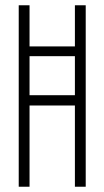

<svg xmlns="http://www.w3.org/2000/svg" viewBox="-20 -708 395 728"><path d="M51 0V-688H92V-532H264V-688H305V0H264V-308H92V0ZM92 -347H264V-495H92Z"/></svg>

Font: Saira UltraCondensed ExtraLight
Style: Regular
Weight: 250
Width: 1
Designer: Hector Gatti with collaboration of the Omnibus-Type team
Foundry: Omnibus-Type
Version: Version 1.101